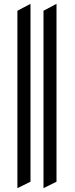

<svg xmlns="http://www.w3.org/2000/svg" viewBox="-20 -708 394 1002"><path d="M70.8 273.9V-651.9L139.2 -688V240.2ZM207 273.9V-651.9L274.9 -688V240.2Z"/></svg>

Font: Petahja
Style: Regular
Weight: 400
Designer: T. Christopher White
Version: Version 1.1